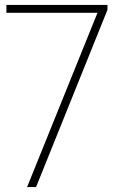

<svg xmlns="http://www.w3.org/2000/svg" viewBox="-20 -760 486 780"><path d="M6 -740H416.5V-720L126.5 0H90L376 -708H6Z"/></svg>

Font: Encode Sans Thin
Style: Regular
Weight: 250
Designer: Multiple Designers
Foundry: Impallari Type
Version: Version 2.000